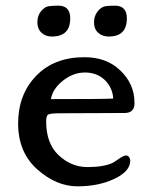

<svg xmlns="http://www.w3.org/2000/svg" viewBox="-20 -646 540 678"><path d="M420 -247Q420 -247 191 -246Q154 -246 148 -240Q143 -233 143 -217Q143 -139 187.5 -97.5Q232 -56 289 -56Q346 -56 378 -71Q379 -71 398 -84Q417 -97 424.5 -97Q432 -97 436 -91Q440 -85 440 -79Q440 -41 384 -14.5Q328 12 253.5 12Q179 12 111.5 -48Q44 -108 44 -210Q44 -312 107.5 -378Q171 -444 278 -444Q356 -444 404 -398Q455 -350 455 -282Q455 -247 420 -247ZM160 -296Q350 -296 380 -298Q377 -338 349.5 -364Q322 -390 280 -390Q238 -390 201.5 -360.5Q165 -331 160 -296ZM186 -626Q228 -626 228 -581Q228 -517 163 -517Q141 -517 126.5 -530.5Q112 -544 112 -567.5Q112 -591 125 -606.5Q138 -622 151.5 -624Q165 -626 186 -626ZM386 -626Q428 -626 428 -581Q428 -517 364 -517Q341 -517 326.5 -530.5Q312 -544 312 -567Q312 -590 325 -606Q338 -622 352 -624Q366 -626 386 -626Z"/></svg>

Font: Cagliostro
Style: Regular
Weight: 400
Designer: Matthew Desmond
Foundry: Matthew Desmond
Version: Version